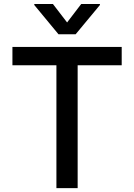

<svg xmlns="http://www.w3.org/2000/svg" viewBox="-20 -969 691 989"><path d="M44 -632.8V-727.3H606.9V-632.8H380V0H270.6V-632.8ZM252.5 -948.5 325.6 -853.3 398.4 -948.5H494.7V-943.2L369.7 -792.6H281.2L156.6 -943.2V-948.5Z"/></svg>

Font: InterMG Medium
Style: Regular
Weight: 500
Designer: Rasmus Andersson
Foundry: rsms
Version: Version 3.019;December 26, 2023;FontCreator 15.0.0.2955 64-b